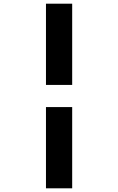

<svg xmlns="http://www.w3.org/2000/svg" viewBox="-20 -770 640 1040"><path d="M229 250V-190H371V250ZM229 -310V-750H371V-310Z"/></svg>

Font: Source Code Pro ExtraLight ExtraBold
Style: Regular
Weight: 800
Monospace: yes
Version: Version 1.018;hotconv 1.0.116;makeotfexe 2.5.65601